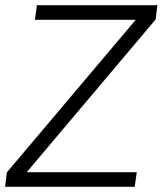

<svg xmlns="http://www.w3.org/2000/svg" viewBox="-20 -717 624 737"><path d="M6.5 -55.5 501 -641H114L121.5 -697H584L577.5 -642.5L82.5 -56H505L497 0H-0.5Z"/></svg>

Font: HK Grotesk Light
Style: Italic
Weight: 300
Italic angle: -16°
Designer: Alfredo Marco Pradil
Foundry: Hanken Design Co.
Version: Version 3.001